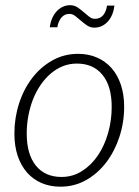

<svg xmlns="http://www.w3.org/2000/svg" viewBox="-20 -713 534 740"><path d="M217 -31Q260.5 -31 296.2 -53.8Q332 -76.5 357.5 -114.2Q383 -152 396.8 -200.8Q410.5 -249.5 410.5 -301Q410.5 -381 375 -424.5Q339.5 -468 276.5 -468Q247.5 -468 222 -457.8Q196.5 -447.5 175 -429Q153.5 -410.5 136.2 -385.2Q119 -360 107.2 -330Q95.5 -300 89.2 -266.5Q83 -233 83 -198Q83 -118.5 118.2 -74.8Q153.5 -31 217 -31ZM213 6.5Q173 6.5 140.2 -7.5Q107.5 -21.5 84.2 -48Q61 -74.5 48.2 -112.2Q35.5 -150 35.5 -198Q35.5 -258.5 53.5 -314.2Q71.5 -370 104.2 -412.5Q137 -455 182 -480.2Q227 -505.5 281 -505.5Q321 -505.5 353.8 -491.2Q386.5 -477 409.8 -450.8Q433 -424.5 445.8 -386.5Q458.5 -348.5 458.5 -301.5Q458.5 -241 440.2 -185.5Q422 -130 389.5 -87.2Q357 -44.5 312 -19Q267 6.5 213 6.5ZM346 -640.5Q366 -640.5 377.5 -654.2Q389 -668 392.5 -691.5H421Q419 -673.5 412.8 -658Q406.5 -642.5 396.5 -631Q386.5 -619.5 373 -613Q359.5 -606.5 343.5 -606.5Q328 -606.5 315.8 -614.8Q303.5 -623 292.2 -633Q281 -643 270.2 -651.2Q259.5 -659.5 247.5 -659.5Q228.5 -659.5 216.5 -645Q204.5 -630.5 201 -608H172Q174 -626 180.8 -641.8Q187.5 -657.5 197.8 -668.8Q208 -680 221.2 -686.5Q234.5 -693 250.5 -693Q266 -693 278.5 -684.8Q291 -676.5 302 -666.8Q313 -657 323.5 -648.8Q334 -640.5 346 -640.5Z"/></svg>

Font: Lato TR Light
Style: Italic
Weight: 300
Italic angle: -12°
Designer: Lukasz Dziedzic
Foundry: Lukasz Dziedzic
Version: Version 1.104 2013